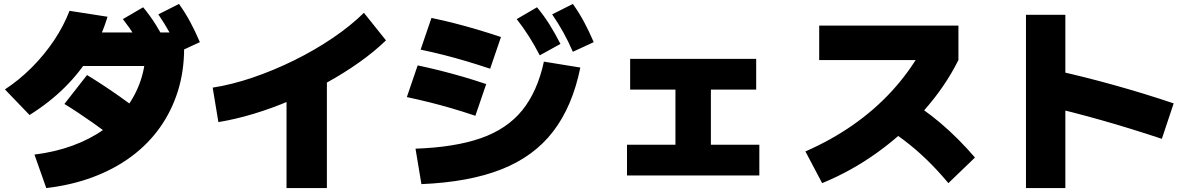

<svg xmlns="http://www.w3.org/2000/svg" viewBox="-20 -875 6040 975"><path d="M155 -90Q259 -103 347 -135Q435 -167 504 -215.5Q573 -264 621 -327.5Q669 -391 694.5 -467Q720 -543 720 -630L800 -540H325V-710H915V-630Q915 -514 883.5 -413Q852 -312 792.5 -228Q733 -144 647.5 -80.5Q562 -17 453 24Q344 65 215 80ZM5 -421Q77 -468 141 -532Q205 -596 254.5 -670Q304 -744 333 -820L526 -790Q495 -687 440.5 -597.5Q386 -508 309 -431.5Q232 -355 130 -291ZM630 -119Q533 -194 453 -250.5Q373 -307 307 -347L422 -494Q507 -442 589 -384Q671 -326 744 -266ZM721 -594Q694 -646 666.5 -689.5Q639 -733 604 -778L707 -838Q742 -796 770.5 -750.5Q799 -705 826 -652ZM889 -612Q866 -665 841 -710Q816 -755 784 -802L889 -855Q921 -810 946 -763.5Q971 -717 995 -661Z M1060 -430Q1157 -445 1263 -481Q1369 -517 1473.5 -568.5Q1578 -620 1669.5 -682Q1761 -744 1828 -810L1940 -670Q1880 -612 1803 -557.5Q1726 -503 1637 -454Q1548 -405 1454.5 -365Q1361 -325 1268 -297Q1175 -269 1089 -255ZM1435 80V-495H1640V80Z M2090 -120Q2290 -127 2422.5 -173.5Q2555 -220 2632 -315Q2709 -410 2742 -562L2927 -532Q2887 -335 2789 -207.5Q2691 -80 2526 -15Q2361 50 2120 60ZM2394 -287Q2332 -308 2275.5 -324.5Q2219 -341 2163 -355Q2107 -369 2046 -382L2101 -543Q2162 -530 2217.5 -516Q2273 -502 2330 -485.5Q2387 -469 2449 -448ZM2469 -526Q2406 -547 2349 -564Q2292 -581 2235 -595.5Q2178 -610 2116 -623L2171 -784Q2233 -771 2289.5 -756.5Q2346 -742 2403.5 -725Q2461 -708 2524 -687ZM2721 -594Q2694 -646 2666.5 -689.5Q2639 -733 2604 -778L2707 -838Q2742 -796 2770.5 -750.5Q2799 -705 2826 -652ZM2889 -612Q2866 -665 2841 -710Q2816 -755 2784 -802L2889 -855Q2921 -810 2946 -763.5Q2971 -717 2995 -661Z M3164 16V-140H3410V-420H3180V-576H3820V-420H3590V-140H3836V16Z M4070 -106Q4202 -164 4311.5 -240.5Q4421 -317 4507.5 -411Q4594 -505 4657 -615L4715 -570H4140V-745H4847V-570Q4780 -436 4674.5 -316.5Q4569 -197 4436.5 -101.5Q4304 -6 4155 55ZM4796 55Q4740 -12 4684.5 -65.5Q4629 -119 4570 -163.5Q4511 -208 4444 -246L4570 -381Q4665 -327 4755.5 -250.5Q4846 -174 4931 -75Z M5880 -170Q5724 -222 5574 -264.5Q5424 -307 5292 -337L5342 -517Q5487 -485 5642.5 -441.5Q5798 -398 5940 -350ZM5190 80V-800H5390V80Z"/></svg>

Font: M PLUS 2 Black
Style: Regular
Weight: 900
Designer: Coji Morishita
Foundry: UNDERFOREST DESIGN
Version: Version 1.001